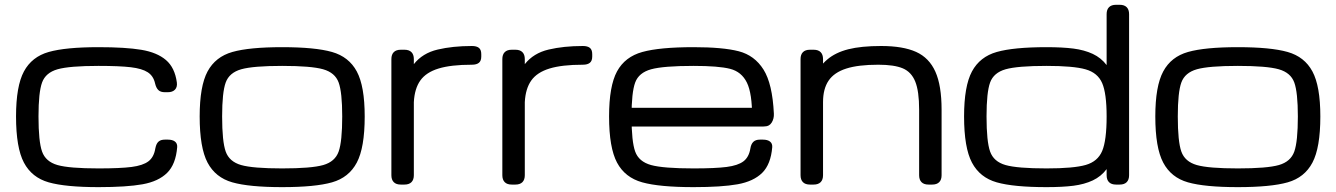

<svg xmlns="http://www.w3.org/2000/svg" viewBox="-20 -770 5575 801"><path d="M46.9 -284.2Q46.9 -410.6 79.8 -471.9Q112.8 -533.2 183.3 -553.2Q253.9 -573.2 391.1 -573.2Q503.4 -573.2 569.3 -562.3Q635.3 -551.3 672.4 -519.5Q709.5 -487.8 717.8 -425.8Q720.2 -406.7 710 -396Q699.7 -385.3 680.2 -385.3H667.5Q649.9 -385.3 640.6 -394.3Q631.3 -403.3 627 -421.9Q620.1 -453.1 596.4 -468.5Q572.8 -483.9 525.6 -489.5Q478.5 -495.1 391.1 -495.1Q270 -495.1 220.2 -481Q170.4 -466.8 155.5 -425.8Q140.6 -384.8 140.6 -284.2Q140.6 -179.7 155.5 -137.7Q170.4 -95.7 219.7 -81.5Q269 -67.4 391.1 -67.4Q481.9 -67.4 529.1 -73.5Q576.2 -79.6 599.1 -96.9Q622.1 -114.3 627.9 -150.4Q628.9 -156.2 629.9 -158.7Q633.8 -173.3 642.8 -180.4Q651.9 -187.5 668 -187.5H680.2Q699.7 -187.5 710 -179.4Q720.2 -171.4 719.2 -156.2Q713.4 -84.5 677.2 -48.8Q641.1 -13.2 574.7 -1.2Q508.3 10.7 391.1 10.7Q253.4 10.7 183.1 -9.3Q112.8 -29.3 79.8 -91.6Q46.9 -153.8 46.9 -284.2Z M813 -284.2Q813 -410.6 845.9 -471.9Q878.9 -533.2 949.5 -553.2Q1020 -573.2 1157.2 -573.2Q1294.4 -573.2 1365 -553.2Q1435.5 -533.2 1468.5 -471.9Q1501.5 -410.6 1501.5 -284.2Q1501.5 -153.8 1468.5 -91.6Q1435.5 -29.3 1365.2 -9.3Q1294.9 10.7 1157.2 10.7Q1019.5 10.7 949.2 -9.3Q878.9 -29.3 845.9 -91.6Q813 -153.8 813 -284.2ZM1157.2 -495.1Q1036.1 -495.1 986.3 -481Q936.5 -466.8 921.6 -425.8Q906.7 -384.8 906.7 -284.2Q906.7 -179.7 921.6 -137.7Q936.5 -95.7 985.8 -81.5Q1035.2 -67.4 1157.2 -67.4Q1279.3 -67.4 1328.6 -81.5Q1377.9 -95.7 1392.8 -137.7Q1407.7 -179.7 1407.7 -284.2Q1407.7 -384.8 1392.8 -425.8Q1377.9 -466.8 1328.1 -481Q1278.3 -495.1 1157.2 -495.1Z M1612.8 -39.1V-523.4Q1612.8 -542.5 1622.8 -552.5Q1632.8 -562.5 1651.9 -562.5H1667.5Q1686.5 -562.5 1696.5 -552.5Q1706.5 -542.5 1706.5 -523.4V-39.1Q1706.5 -20 1696.5 -10Q1686.5 0 1667.5 0H1651.9Q1632.8 0 1622.8 -10Q1612.8 -20 1612.8 -39.1ZM1948.7 -500Q1861.3 -500 1809.6 -484.1Q1757.8 -468.3 1733.6 -434.3Q1709.5 -400.4 1706.5 -343.8V-502.4Q1742.7 -548.3 1805.7 -563.2Q1868.7 -578.1 1948.7 -578.1Q1968.3 -578.1 1978 -570.3Q1987.8 -562.5 1987.8 -543.9V-534.2Q1987.8 -516.1 1978 -508.1Q1968.3 -500 1948.7 -500Z M2075.7 -39.1V-523.4Q2075.7 -542.5 2085.7 -552.5Q2095.7 -562.5 2114.7 -562.5H2130.4Q2149.4 -562.5 2159.4 -552.5Q2169.4 -542.5 2169.4 -523.4V-39.1Q2169.4 -20 2159.4 -10Q2149.4 0 2130.4 0H2114.7Q2095.7 0 2085.7 -10Q2075.7 -20 2075.7 -39.1ZM2411.6 -500Q2324.2 -500 2272.5 -484.1Q2220.7 -468.3 2196.5 -434.3Q2172.4 -400.4 2169.4 -343.8V-502.4Q2205.6 -548.3 2268.6 -563.2Q2331.5 -578.1 2411.6 -578.1Q2431.2 -578.1 2440.9 -570.3Q2450.7 -562.5 2450.7 -543.9V-534.2Q2450.7 -516.1 2440.9 -508.1Q2431.2 -500 2411.6 -500Z M2521 -284.2Q2521 -411.1 2554.2 -472.2Q2587.4 -533.2 2659.9 -553.2Q2732.4 -573.2 2873.5 -573.2Q2995.6 -573.2 3061.8 -556.2Q3127.9 -539.1 3165.3 -479.7Q3202.6 -420.4 3208.5 -295.9Q3209.5 -274.9 3199.5 -258.8Q3189.5 -242.7 3170.9 -242.7H3158.2Q3146 -242.7 3136.7 -246.8Q3127.4 -251 3122.6 -259.3Q3117.7 -267.6 3117.7 -279.3Q3118.2 -380.4 3095.9 -425.5Q3073.7 -470.7 3025.6 -482.9Q2977.5 -495.1 2873.5 -495.1Q2748 -495.1 2696.5 -481Q2645 -466.8 2629.9 -425.8Q2614.7 -384.8 2614.7 -284.2Q2614.7 -179.7 2629.9 -137.7Q2645 -95.7 2696 -81.5Q2747.1 -67.4 2873.5 -67.4Q2964.4 -67.4 3011.5 -73.5Q3058.6 -79.6 3081.5 -96.9Q3104.5 -114.3 3110.4 -150.4Q3113.3 -168.9 3122.8 -178.2Q3132.3 -187.5 3150.4 -187.5H3162.6Q3182.1 -187.5 3192.4 -179.4Q3202.6 -171.4 3201.7 -156.2Q3195.8 -84.5 3159.7 -48.8Q3123.5 -13.2 3057.1 -1.2Q2990.7 10.7 2873.5 10.7Q2731.4 10.7 2659.4 -9.3Q2587.4 -29.3 2554.2 -91.6Q2521 -153.8 2521 -284.2ZM2581.5 -320.3H3164.6Q3177.2 -320.3 3186 -315.9Q3194.8 -311.5 3199.2 -302.7Q3203.6 -293.9 3203.6 -281.2Q3203.6 -277.3 3202.6 -271.5Q3201.2 -262.2 3196.3 -255.6Q3191.4 -249 3183.3 -245.6Q3175.3 -242.2 3164.6 -242.2H2581.5Q2568.8 -242.2 2560.1 -246.6Q2551.3 -251 2546.9 -259.8Q2542.5 -268.6 2542.5 -281.2Q2542.5 -293.9 2546.9 -302.7Q2551.3 -311.5 2560.1 -315.9Q2568.8 -320.3 2581.5 -320.3Z M3319.8 -39.1V-523.4Q3319.8 -542.5 3329.8 -552.5Q3339.8 -562.5 3358.9 -562.5H3374.5Q3393.6 -562.5 3403.6 -552.5Q3413.6 -542.5 3413.6 -523.4V-39.1Q3413.6 -20 3403.6 -10Q3393.6 0 3374.5 0H3358.9Q3339.8 0 3329.8 -10Q3319.8 -20 3319.8 -39.1ZM3814.5 -39.1V-312.5Q3814.5 -389.6 3798.3 -429.7Q3782.2 -469.7 3746.3 -484.9Q3710.4 -500 3644 -500Q3560.5 -500 3510.3 -483.9Q3460 -467.8 3436.8 -433.6Q3413.6 -399.4 3413.6 -343.8L3372.6 -443.8Q3397 -492.7 3431.2 -521.7Q3465.3 -550.8 3519 -564.5Q3572.8 -578.1 3655.8 -578.1Q3747.1 -578.1 3801.8 -553.5Q3856.4 -528.8 3882.3 -470.9Q3908.2 -413.1 3908.2 -312.5V-39.1Q3908.2 -20 3898.2 -10Q3888.2 0 3869.1 0H3853.5Q3834.5 0 3824.5 -10Q3814.5 -20 3814.5 -39.1Z M4002 -284.2Q4002 -410.6 4034.9 -471.9Q4067.9 -533.2 4138.4 -553.2Q4209 -573.2 4346.2 -573.2Q4412.1 -573.2 4458 -567.4Q4503.9 -561.5 4538.8 -545.2Q4573.7 -528.8 4596.7 -498.5V-64.5Q4573.7 -33.7 4538.8 -17.3Q4503.9 -1 4458.3 4.9Q4412.6 10.7 4346.2 10.7Q4208.5 10.7 4138.2 -9.3Q4067.9 -29.3 4034.9 -91.6Q4002 -153.8 4002 -284.2ZM4346.2 -495.1Q4225.1 -495.1 4175.3 -481Q4125.5 -466.8 4110.6 -425.8Q4095.7 -384.8 4095.7 -284.2Q4095.7 -179.7 4110.6 -137.7Q4125.5 -95.7 4174.8 -81.5Q4224.1 -67.4 4346.2 -67.4Q4459 -67.4 4509.3 -81.8Q4559.6 -96.2 4578.1 -140.1Q4596.7 -184.1 4596.7 -284.2Q4596.7 -380.4 4578.1 -423.3Q4559.6 -466.3 4509 -480.7Q4458.5 -495.1 4346.2 -495.1ZM4596.7 -39.1V-710.9Q4596.7 -730 4606.7 -740Q4616.7 -750 4635.7 -750H4651.4Q4670.4 -750 4680.4 -740Q4690.4 -730 4690.4 -710.9V-39.1Q4690.4 -20 4680.4 -10Q4670.4 0 4651.4 0H4635.7Q4616.7 0 4606.7 -10Q4596.7 -20 4596.7 -39.1Z M4799.8 -284.2Q4799.8 -410.6 4832.8 -471.9Q4865.7 -533.2 4936.3 -553.2Q5006.8 -573.2 5144 -573.2Q5281.2 -573.2 5351.8 -553.2Q5422.4 -533.2 5455.3 -471.9Q5488.3 -410.6 5488.3 -284.2Q5488.3 -153.8 5455.3 -91.6Q5422.4 -29.3 5352.1 -9.3Q5281.7 10.7 5144 10.7Q5006.3 10.7 4936 -9.3Q4865.7 -29.3 4832.8 -91.6Q4799.8 -153.8 4799.8 -284.2ZM5144 -495.1Q5022.9 -495.1 4973.1 -481Q4923.3 -466.8 4908.4 -425.8Q4893.6 -384.8 4893.6 -284.2Q4893.6 -179.7 4908.4 -137.7Q4923.3 -95.7 4972.7 -81.5Q5022 -67.4 5144 -67.4Q5266.1 -67.4 5315.4 -81.5Q5364.7 -95.7 5379.6 -137.7Q5394.5 -179.7 5394.5 -284.2Q5394.5 -384.8 5379.6 -425.8Q5364.7 -466.8 5314.9 -481Q5265.1 -495.1 5144 -495.1Z"/></svg>

Font: Gyrochrome
Style: Regular
Weight: 400
Designer: David Moles
Foundry: David Moles
Version: Version 1.005;Glyphs 3.2.3 (3260)